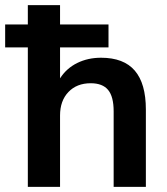

<svg xmlns="http://www.w3.org/2000/svg" viewBox="-43 -725 648 745"><path d="M523 -300V0H398V-293Q398 -350 376.5 -376Q355 -402 309 -402Q255 -402 222.5 -368Q190 -334 190 -277V0H65V-541H-23V-630H65V-705H190V-630H378V-541H190V-421Q215 -460 256.5 -480.5Q298 -501 349 -501Q437 -501 480 -451Q523 -401 523 -300Z"/></svg>

Font: wassup Sans
Style: Bold
Weight: 700
Version: Version 2.001